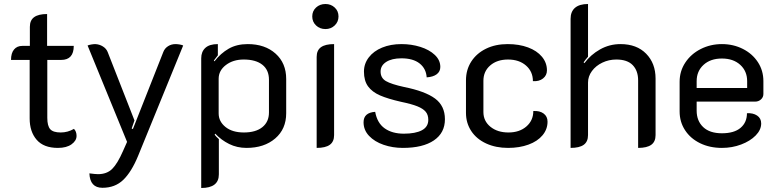

<svg xmlns="http://www.w3.org/2000/svg" viewBox="-20 -729 3874 958"><path d="M128 -138V-430H35Q35 -464 50 -482Q65 -500 91 -500H129V-595Q129 -628 150.5 -643.5Q172 -659 215 -659V-500H348Q348 -430 285 -430H216V-141Q216 -101 230.5 -84.5Q245 -68 283 -68Q318 -68 349 -86Q362 -73 362 -51Q362 -27 337 -9Q312 9 269 9Q198 9 163 -31.5Q128 -72 128 -138Z M426 136Q456 140 469 140Q513 140 539.5 114Q566 88 594 24L614 -21L417 -502Q424 -505 435.5 -507Q447 -509 455 -509Q476 -508 493 -497.5Q510 -487 517 -470L651 -128L637 -88L643 -85L795 -470Q802 -488 818.5 -498.5Q835 -509 856 -509Q865 -509 876.5 -507Q888 -505 894 -502L669 49Q636 129 595 168.5Q554 208 491 208Q429 208 426 136Z M984 -438Q984 -471 1004.5 -490Q1025 -509 1067 -509V-453L1047 -427L1050 -423Q1081 -463 1121 -486Q1161 -509 1216 -509Q1302 -509 1355 -461.5Q1408 -414 1408 -335V-164Q1408 -85 1353 -38Q1298 9 1210 9Q1163 9 1123.5 -10.5Q1084 -30 1054 -62L1051 -57Q1058 -47 1072 -35V141Q1072 209 984 209ZM1322 -168V-331Q1322 -380 1289 -406Q1256 -432 1196 -432Q1143 -432 1107 -404.5Q1071 -377 1071 -336V-163Q1071 -123 1105 -95.5Q1139 -68 1197 -68Q1256 -68 1289 -94.5Q1322 -121 1322 -168Z M1538 -647Q1538 -674 1557 -691.5Q1576 -709 1604 -709Q1631 -709 1650 -691.5Q1669 -674 1669 -647Q1669 -620 1650 -602Q1631 -584 1604 -584Q1576 -584 1557 -602Q1538 -620 1538 -647ZM1560 -445Q1560 -478 1581.5 -493.5Q1603 -509 1647 -509V-55Q1647 -22 1625.5 -6.5Q1604 9 1560 9Z M1794 -119Q1794 -167 1852 -171Q1862 -115 1899.5 -88.5Q1937 -62 1995 -62Q2053 -62 2085 -79Q2117 -96 2117 -131Q2117 -156 2104 -171.5Q2091 -187 2062.5 -198.5Q2034 -210 1981 -221Q1915 -236 1876 -253Q1837 -270 1816.5 -298Q1796 -326 1796 -372Q1796 -411 1820 -442.5Q1844 -474 1886.5 -491.5Q1929 -509 1983 -509Q2033 -509 2077.5 -495Q2122 -481 2149.5 -455Q2177 -429 2177 -395Q2177 -372 2159 -358.5Q2141 -345 2109 -343Q2106 -387 2073.5 -412.5Q2041 -438 1983 -438Q1935 -438 1907 -420Q1879 -402 1879 -372Q1879 -340 1905.5 -324.5Q1932 -309 1996 -295Q2101 -274 2150.5 -237.5Q2200 -201 2200 -134Q2200 -66 2145 -28.5Q2090 9 1990 9Q1939 9 1894 -6.5Q1849 -22 1821.5 -51Q1794 -80 1794 -119Z M2305 -166V-328Q2305 -381 2331.5 -422Q2358 -463 2405 -486Q2452 -509 2513 -509Q2570 -509 2614.5 -492.5Q2659 -476 2684 -446Q2709 -416 2709 -378Q2709 -353 2689.5 -337.5Q2670 -322 2639 -324Q2639 -372 2604.5 -402Q2570 -432 2515 -432Q2460 -432 2426 -402.5Q2392 -373 2392 -326V-170Q2392 -125 2427 -96.5Q2462 -68 2517 -68Q2572 -68 2606.5 -98Q2641 -128 2641 -175Q2673 -177 2692.5 -162.5Q2712 -148 2712 -122Q2712 -84 2687 -54Q2662 -24 2617 -7.5Q2572 9 2515 9Q2454 9 2406 -13Q2358 -35 2331.5 -75Q2305 -115 2305 -166Z M2827 -635Q2827 -671 2849 -690Q2871 -709 2914 -709V-446Q2900 -430 2892 -418L2896 -414Q2927 -456 2974 -482.5Q3021 -509 3076 -509Q3157 -509 3204 -461Q3251 -413 3251 -337V-55Q3251 -22 3229.5 -6.5Q3208 9 3164 9V-328Q3164 -376 3137 -404Q3110 -432 3055 -432Q3018 -432 2985.5 -416.5Q2953 -401 2933.5 -374.5Q2914 -348 2914 -317V-55Q2914 -22 2892.5 -6.5Q2871 9 2827 9Z M3371 -173V-321Q3371 -374 3399.5 -417Q3428 -460 3476.5 -484.5Q3525 -509 3582 -509Q3639 -509 3686.5 -485Q3734 -461 3761.5 -419Q3789 -377 3789 -324V-260Q3789 -244 3777 -233Q3765 -222 3748 -222H3456V-177Q3456 -126 3488.5 -95Q3521 -64 3582 -64Q3643 -64 3675 -91Q3707 -118 3707 -164Q3737 -166 3757.5 -152.5Q3778 -139 3778 -113Q3778 -81 3750.5 -53Q3723 -25 3678 -8Q3633 9 3582 9Q3521 9 3473 -14.5Q3425 -38 3398 -79.5Q3371 -121 3371 -173ZM3708 -290V-324Q3708 -374 3673.5 -405.5Q3639 -437 3582 -437Q3525 -437 3490.5 -405.5Q3456 -374 3456 -324V-290Z"/></svg>

Font: K2D
Style: Regular
Weight: 400
Version: Version 1.000; ttfautohint (v1.6)